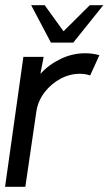

<svg xmlns="http://www.w3.org/2000/svg" viewBox="-30 -719 418 739"><path d="M-10.5 0 60 -500H138L125.5 -435Q159 -471 204 -492.5Q249 -514 297.5 -514Q327 -514 352.5 -506.5L317 -428.5Q299.5 -435 277.5 -435Q238.5 -435 203 -416Q167.5 -397 142.5 -365Q117.5 -333 110.5 -293.5L67.5 0ZM166 -555 90 -699H142L214.5 -598.5L315.5 -699H367.5L252 -555Z"/></svg>

Font: Urbanist
Style: Italic
Weight: 400
Italic angle: -8°
Designer: Corey Hu
Foundry: Corey Hu
Version: Version 1.330; ttfautohint (v1.8.4.7-5d5b)